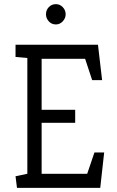

<svg xmlns="http://www.w3.org/2000/svg" viewBox="-20 -907 563 927"><path d="M62 0 55 -56 112 -68V-627L55 -632V-691H453L473 -520H425L391 -623H181V-377H343V-314H181V-68H401L436 -171H483L464 0ZM250 -789Q229 -789 215.5 -804Q202 -819 202 -838Q202 -858 215.5 -872.5Q229 -887 250 -887Q269 -887 283 -872.5Q297 -858 297 -838Q297 -819 283 -804Q269 -789 250 -789Z"/></svg>

Font: Kreon Light
Style: Regular
Weight: 300
Designer: Julia Petretta
Foundry: Julia Petretta and Eli Heuer
Version: Version 2.002